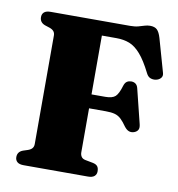

<svg xmlns="http://www.w3.org/2000/svg" viewBox="-80 -789 802 863"><g transform="rotate(10 320.5 -358.0)"><path d="M447.5 -700Q469.5 -700 484.5 -704.2Q499.5 -708.5 511.8 -712.2Q524 -716 536 -716Q557.5 -716 568.2 -705.5Q579 -695 586.5 -669.5L629.5 -518Q634 -503.5 625.5 -493.8Q617 -484 602 -481.5Q590 -479.5 578.2 -484Q566.5 -488.5 559 -504Q532 -558 507.2 -586.2Q482.5 -614.5 456.2 -624.8Q430 -635 397 -635H330V-102.5Q330 -90.5 335.8 -82Q341.5 -73.5 355 -71L389 -64.5Q404 -61.5 410.5 -53.5Q417 -45.5 417 -30.5Q417 -16.5 407.5 -8.2Q398 0 378 0H85Q65 0 55.5 -8.2Q46 -16.5 46 -30.5Q46 -55 70.5 -64L92 -71Q105 -75.5 111.2 -83Q117.5 -90.5 117.5 -102.5V-597.5Q117.5 -609.5 111.2 -617Q105 -624.5 92 -629L70.5 -636Q46 -645 46 -669.5Q46 -684 55.5 -692Q65 -700 85 -700ZM252.5 -366.5H393Q425 -366.5 438.8 -379.2Q452.5 -392 463.5 -429.5Q468 -443.5 476 -449Q484 -454.5 495 -455Q521.5 -455 527.5 -429.5L566.5 -272Q570.5 -255.5 565.5 -246.5Q560.5 -237.5 548.5 -233Q535.5 -228.5 524.5 -232.5Q513.5 -236.5 503.5 -249.5Q489 -270.5 476.5 -282.2Q464 -294 448 -298.5Q432 -303 406.5 -303H252.5Z"/></g></svg>

Font: Fraunces ExtraBold
Style: Regular
Weight: 800
Version: Version 1.000;[b76b70a41]